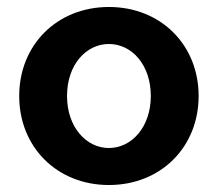

<svg xmlns="http://www.w3.org/2000/svg" viewBox="-20 -520 624 550"><path d="M292 10C441 10 549 -99 549 -245C549 -391 441 -500 292 -500C143 -500 35 -391 35 -245C35 -99 143 10 292 10ZM292 -96C227 -96 172 -156 172 -245C172 -335 227 -394 292 -394C357 -394 412 -335 412 -245C412 -156 357 -96 292 -96Z"/></svg>

Font: SN Pro
Style: Bold
Weight: 700
Designer: Tobias Whetton
Foundry: Supernotes
Version: Version 1.003;Glyphs 3.3 (3324)